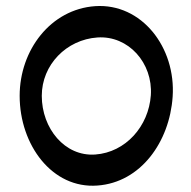

<svg xmlns="http://www.w3.org/2000/svg" viewBox="-20 -579 623 625"><path d="M297 25C438 15 532 -117 542 -264C553 -425 441 -569 290 -559C145 -549 44 -416 44 -267C44 -107 150 36 297 25ZM116 -267C116 -368 196 -450 297 -457C398 -464 478 -374 471 -269C464 -168 389 -83 290 -76C191 -69 116 -161 116 -267Z"/></svg>

Font: Nupuram Medium
Style: Regular
Weight: 500
Designer: Santhosh Thottingal (santhosh.thottingal@gmail.com)
Foundry: SMC
Version: Version 1.000